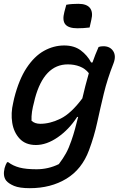

<svg xmlns="http://www.w3.org/2000/svg" viewBox="-20 -783 640 1005"><path d="M316 -545Q368 -545 402.5 -519.5Q437 -494 457 -456H464Q471 -476 479 -496.5Q487 -517 496 -537Q501 -539 507.5 -540Q514 -541 521 -541Q556 -541 572.5 -515.5Q589 -490 574 -451Q542 -370 523.5 -293.5Q505 -217 489 -143Q473 -69 446 3Q409 103 327.5 152.5Q246 202 136 202Q82 202 53.5 190Q25 178 12 162Q-6 138 4 97Q9 79 17 66H23Q48 85 82 94Q116 103 171 103Q233 103 288 76Q310 47 325 20Q340 -7 353 -45Q364 -76 372.5 -107.5Q381 -139 389 -171H384Q341 -105 282.5 -64.5Q224 -24 168 -24Q114 -24 83 -57Q52 -90 44 -140.5Q36 -191 49 -245L54 -268Q79 -367 119.5 -428Q160 -489 210.5 -517Q261 -545 316 -545ZM145 -151Q162 -135 191 -135Q242 -135 297 -162Q352 -189 411 -268Q418 -299 426.5 -332Q435 -365 445 -400Q426 -424 397.5 -435Q369 -446 335 -446Q211 -446 163 -268L159 -251Q151 -222 147.5 -198Q144 -174 145 -151ZM327 -758Q342 -761 359 -762Q376 -763 390 -763Q434 -763 451 -741Q468 -719 458 -679L449 -639Q434 -637 417 -636Q400 -635 385 -635Q339 -635 322 -655.5Q305 -676 317 -721Z"/></svg>

Font: Recursive Sn Csl St Med
Style: Italic
Weight: 500
Italic angle: -15°
Version: Version 1.079;hotconv 1.0.112;makeotfexe 2.5.65598; ttfautoh